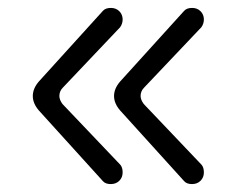

<svg xmlns="http://www.w3.org/2000/svg" viewBox="-20 -489 611 480"><path d="M440.4 -36.1Q446.8 -28.8 460 -28.8Q473.1 -28.8 481.4 -37.1Q489.7 -45.4 489.7 -57.9Q489.7 -70.3 483.9 -77.1L339.4 -229Q331.5 -239.7 331.5 -249Q331.5 -261.2 340.3 -270L483.4 -420.9Q489.7 -429.7 489.7 -440.4Q489.7 -452.6 481.4 -460.9Q473.1 -469.2 460.4 -469.2Q446.8 -469.2 440.4 -461.9L280.3 -285.2Q265.1 -267.6 265.1 -249Q265.1 -230.5 280.3 -212.9ZM237.3 -36.1Q243.7 -28.8 256.8 -28.8Q270 -28.8 278.3 -37.1Q286.6 -45.4 286.6 -57.9Q286.6 -70.3 280.8 -77.1L136.2 -229Q128.4 -239.7 128.4 -249Q128.4 -261.2 137.2 -270L280.3 -420.9Q286.6 -429.7 286.6 -440.4Q286.6 -452.6 278.3 -460.9Q270 -469.2 257.3 -469.2Q243.7 -469.2 237.3 -461.9L77.1 -285.2Q62 -267.6 62 -249Q62 -230.5 77.1 -212.9Z"/></svg>

Font: YuPearl-ExtraLight
Style: ExtraLight
Weight: 200
Designer: Max Yao
Foundry: Max-Everyday
Version: Version 1.011; ttfautohint (v1.8.3)